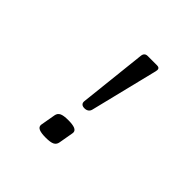

<svg xmlns="http://www.w3.org/2000/svg" viewBox="-161 -769 923 923"><g transform="rotate(45 300.0 -307.5)"><path d="M420.9 -605.5Q420.9 -601.1 419.4 -595.2L334.5 -250Q332 -238.8 323.7 -232.7Q315.4 -226.6 302.7 -226.6Q290 -226.6 283.7 -232.7Q277.3 -238.8 278.3 -250L315.9 -595.2Q317.9 -619.6 340.3 -619.6H403.8Q420.9 -619.6 420.9 -605.5ZM347.7 -106.4Q347.7 -103 347.2 -101.1L334 -25.9Q331.1 -9.3 317.1 -2.2Q303.2 4.9 271.5 4.9Q241.2 4.9 226.3 -1.2Q211.4 -7.3 211.4 -21Q211.4 -23.9 211.9 -25.9L225.1 -101.1Q228 -117.7 242.2 -124.8Q256.3 -131.8 288.1 -131.8Q318.4 -131.8 333 -125.7Q347.7 -119.6 347.7 -106.4Z"/></g></svg>

Font: Courier Prime Sans
Style: Italic
Weight: 400
Italic angle: -10°
Designer: Alan Dague-Greene
Foundry: Quote-Unquote Apps
Version: Version 3.020